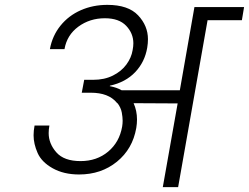

<svg xmlns="http://www.w3.org/2000/svg" viewBox="-20 -769 1023 789"><path d="M983 -740 974 -686H833L712 0H649L710 -344L529 -345Q543 -314 543 -278Q543 -261 540 -243Q525 -157 460.5 -104.5Q396 -52 305 -52Q242 -52 196.5 -77.5Q151 -103 134.5 -140.5Q118 -178 118 -213Q118 -232 122 -253H183Q180 -237 180 -222Q180 -179 211.5 -143Q243 -107 311 -107Q378 -107 424.5 -146Q471 -185 482 -249Q484 -261 484 -273Q484 -287 480.5 -306.5Q477 -326 463 -345H461L460 -347Q426 -388 353 -388H316L326 -441H363Q409 -441 444 -458.5Q479 -476 499.5 -504Q520 -532 525 -563Q528 -578 528 -591Q528 -632 498.5 -663Q469 -694 411 -694Q349 -694 302 -659.5Q255 -625 245 -567H185Q195 -622 228.5 -663.5Q262 -705 312 -727Q362 -749 421 -749Q507 -749 547.5 -706Q588 -663 588 -608Q588 -591 585 -573Q575 -514 535.5 -472.5Q496 -431 432 -417L431 -415Q459 -410 480 -398H719L779 -740Z"/></svg>

Font: Fz Poppins Light
Style: Italic
Weight: 300
Italic angle: -10°
Designer: Ninad Kale (Devanagari), Jonny Pinhorn (Latin)
Foundry: Indian Type Foundry
Version: Vit hóa bi Vntype.Com & FontZin.Com